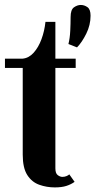

<svg xmlns="http://www.w3.org/2000/svg" viewBox="-22 -766 394 794"><path d="M261 -584Q267 -608 268.5 -638.5Q270 -669 270 -695.5Q270 -726 284 -735.8Q298 -745.5 312 -745.5Q326.5 -745.5 339.5 -736.5Q352.5 -727.5 352.5 -701Q352.5 -662.5 334.8 -626.8Q317 -591 296.5 -570ZM204.5 9Q171 9 140.2 -2Q109.5 -13 90.8 -42.2Q72 -71.5 72 -126.5V-485H-1.5V-523.5H72Q97.5 -526 117.2 -548Q137 -570 149.5 -603.8Q162 -637.5 166 -675.5H207V-523.5H291V-485H207V-70Q207 -49 216.8 -41.8Q226.5 -34.5 236 -34.5Q245 -34.5 253 -37.8Q261 -41 264.5 -45L286.5 -14Q272 -3.5 252.5 2.8Q233 9 204.5 9Z"/></svg>

Font: Imbue Thin 10pt ExtraBold
Style: Regular
Weight: 800
Version: Version 1.102